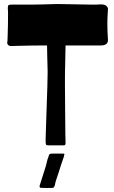

<svg xmlns="http://www.w3.org/2000/svg" viewBox="-20 -723 569 955"><path d="M207 -34 211 -158Q217 -320 217 -366Q217 -392 215 -444L214 -497Q142 -497 68 -495L37 -494Q24 -494 19 -501Q14 -508 17 -517L18 -542Q20 -600 20 -649Q20 -673 19 -678V-685Q19 -696 23.5 -698Q28 -700 37 -700H136L192 -701Q244 -703 265 -703L325 -702Q397 -700 438 -700Q468 -700 477 -701Q499 -702 508 -694.5Q517 -687 517 -678Q517 -673 515.5 -652Q514 -631 514 -600Q514 -572 517 -524Q517 -497 482 -497H306L304 -394Q303 -377 303 -309Q303 -239 304 -173Q305 -107 305 -59L306 -18V-13Q306 -4 303.5 -2Q301 0 297 0Q293 0 291 0H223Q211 0 209 -4Q207 -8 207 -18.5Q207 -29 207 -34ZM183 211Q179 211 178 209Q177 207 177 204.5Q177 202 177 201L208 103L216 71L223 51Q224 41 238 41H294Q304 41 299 49Q298 60 294 66Q293 70 290 79Q287 88 284 96L272 134Q263 163 258 176Q253 194 253 198Q250 207 245 211Q242 212 215 212Q188 212 183 211Z"/></svg>

Font: Barriecito
Style: Regular
Weight: 400
Designer: Pablo Cosgaya & Sergio Jiménez
Foundry: Pablo Cosgaya & Sergio Jiménez
Version: Version 1.001